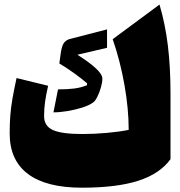

<svg xmlns="http://www.w3.org/2000/svg" viewBox="-20 -830 808 861"><path d="M744.6 -116.2Q697.3 -50.8 600.3 -19.5Q503.4 11.7 347.2 11.7Q187.5 11.7 105.5 -49.8Q23.4 -111.3 23.4 -231.4Q23.4 -274.9 26.1 -310.8Q28.8 -346.7 35.6 -386.2Q42.5 -425.8 54.2 -480L195.8 -445.3Q186 -402.8 181.9 -372.1Q177.7 -341.3 177.7 -309.1Q177.7 -265.1 216.8 -247.1Q255.9 -229 350.1 -229Q402.8 -229 459.7 -234.1Q516.6 -239.3 557.1 -247.6Q557.1 -341.3 538.3 -448.2Q519.5 -555.2 485.4 -654.3L695.3 -809.6Q720.7 -723.6 732.7 -626.5Q744.6 -529.3 744.6 -410.6ZM460 -698.2V-615.7L327.1 -584.5Q379.9 -551.3 409.4 -523.9Q439 -496.6 439 -477.1Q439 -460.4 432.6 -438.2Q426.3 -416 417 -397Q407.7 -377.9 398.4 -371.1Q380.9 -357.9 349.6 -347.9Q318.4 -337.9 283.4 -332Q248.5 -326.2 219.7 -326.2L240.2 -429.2Q283.2 -429.2 313.2 -433.1Q343.3 -437 370.1 -447.8L370.6 -456.5Q344.7 -478.5 312.5 -501.7Q280.3 -524.9 246.1 -545.4L252 -588.4Q256.3 -620.1 264.6 -634.3Q272.9 -648.4 290 -654.3Z"/></svg>

Font: Pinar DS1 Black
Style: Regular
Weight: 900
Designer: Amin Abedi
Version: Version 3.000